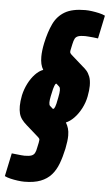

<svg xmlns="http://www.w3.org/2000/svg" viewBox="-86 -734 537 941"><g transform="rotate(5 183.0 -264.0)"><path d="M70 168Q56 168 37.5 165.5Q19 163 2 159Q-15 155 -27 149L-3 35Q8 36 20.5 37.5Q33 39 44 40Q55 41 60 41Q82 41 93.5 37Q105 33 110.5 23Q116 13 119 -5Q122 -19 124 -28Q126 -37 126 -42Q126 -47 124 -49.5Q122 -52 118 -56L58 -109Q43 -122 33.5 -135Q24 -148 20 -163.5Q16 -179 16 -200Q16 -211 17.5 -224.5Q19 -238 22 -253Q29 -284 43 -311.5Q57 -339 76 -359Q95 -379 115 -386Q107 -399 103.5 -414.5Q100 -430 100 -450Q100 -464 102 -481Q104 -498 108 -517Q120 -573 139 -613Q158 -653 194.5 -674.5Q231 -696 295 -696Q310 -696 328 -693.5Q346 -691 363.5 -687Q381 -683 393 -677L369 -563Q358 -565 345 -566Q332 -567 321.5 -568Q311 -569 305 -569Q283 -569 271.5 -565Q260 -561 255 -551.5Q250 -542 246 -523Q243 -508 241 -499.5Q239 -491 239 -486Q239 -483 240 -480.5Q241 -478 243 -476.5Q245 -475 247 -472L307 -419Q316 -412 325.5 -401.5Q335 -391 342 -373.5Q349 -356 349 -328Q349 -317 347.5 -304Q346 -291 343 -275Q337 -244 322 -215.5Q307 -187 287.5 -167Q268 -147 248 -139Q256 -126 260.5 -111Q265 -96 265 -76Q265 -63 263 -47Q261 -31 257 -11Q248 31 235.5 64Q223 97 202.5 120Q182 143 150 155.5Q118 168 70 168ZM180 -200Q183 -200 185 -203Q187 -206 189.5 -212Q192 -218 194 -227Q196 -237 200.5 -259Q205 -281 205 -293Q205 -299 204 -303.5Q203 -308 200 -311L188 -322Q187 -324 186 -324Q185 -324 184 -324Q182 -324 180 -321Q178 -318 176 -312.5Q174 -307 171 -297Q167 -281 163 -261Q159 -241 159 -230Q159 -225 160 -220.5Q161 -216 163 -214L176 -202Q177 -201 178 -200.5Q179 -200 180 -200Z"/></g></svg>

Font: Saira UltraCondensed Black
Style: Italic
Weight: 900
Width: 1
Italic angle: -12°
Designer: Hector Gatti with collaboration of the Omnibus-Type team
Foundry: Omnibus-Type
Version: Version 1.101